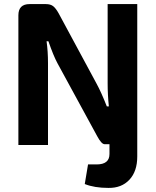

<svg xmlns="http://www.w3.org/2000/svg" viewBox="-20 -710 762 940"><path d="M652 -690V56Q652 129 613.5 170Q575 211 511 210Q442 210 395 191L411 95H453Q516 95 516 44V-4H492Q477 -4 456 -43L261 -401Q242 -436 217 -508H208Q215 -458 215 -401V0H70V-635Q70 -690 125 -690H204Q227 -690 240 -680Q253 -670 267 -645L453 -300Q475 -260 503 -189H513Q507 -246 507 -302V-690Z"/></svg>

Font: Exo 2.0
Style: Bold
Weight: 700
Designer: Natanael Gama
Version: Version 1.001;PS 001.001;hotconv 1.0.70;makeotf.lib2.5.58329